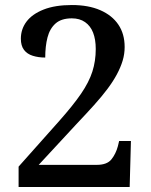

<svg xmlns="http://www.w3.org/2000/svg" viewBox="-20 -744 599 764"><path d="M54 0V-81L216 -263Q271 -325 302.5 -371Q334 -417 347.5 -459Q361 -501 361 -549Q361 -587 350.5 -614Q340 -641 318.5 -656Q297 -671 266 -671Q224 -671 201 -650.5Q178 -630 169 -595Q160 -560 160 -515Q133 -515 110.5 -522Q88 -529 75.5 -545.5Q63 -562 63 -590Q63 -628 85.5 -658Q108 -688 153.5 -706Q199 -724 266 -724Q332 -724 379 -703.5Q426 -683 451 -646Q476 -609 476 -557Q476 -529 468 -502.5Q460 -476 445 -448Q430 -420 407.5 -390Q385 -360 354 -325.5Q323 -291 284 -250L134 -88H365Q406 -88 423.5 -110Q441 -132 449 -162L454 -183H501L496 0Z"/></svg>

Font: Noto Serif Kannada Medium
Style: Regular
Weight: 500
Version: Version 2.003